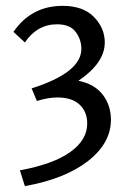

<svg xmlns="http://www.w3.org/2000/svg" viewBox="-20 -441 435 656"><path d="M248 -165Q303 -154 331 -117.5Q359 -81 359 -32Q359 48 281 109Q203 170 65 195L48 141Q162 120 220 78.5Q278 37 278 -19Q278 -59 252 -83.5Q226 -108 176 -108Q145 -108 106 -96L88 -139Q258 -193 258 -274Q258 -306 238.5 -332Q219 -358 175 -358Q107 -358 65 -296L26 -332Q87 -421 194 -421Q264 -421 301 -383Q338 -345 338 -296Q338 -226 248 -165Z"/></svg>

Font: EauTest Medium
Style: Regular
Weight: 500
Designer: Christian Thalmann (Catharsis Fonts)
Version: Version 0.001;PS 000.001;hotconv 1.0.88;makeotf.lib2.5.64775